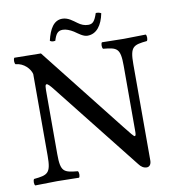

<svg xmlns="http://www.w3.org/2000/svg" viewBox="-88 -876 875 963"><g transform="rotate(-10 349.5 -394.0)"><path d="M417 -745C398 -745 381 -752 365 -764C345 -778 323 -798 293 -798C250 -798 227 -759 213 -700C219 -694 229 -693 240 -695C250 -728 260 -743 286 -743C303 -743 322 -735 340 -724C361 -710 382 -692 404 -692C450 -692 479 -731 491 -791C485 -795 475 -798 464 -797C450 -755 439 -745 417 -745ZM556 -512V-185C556 -166 556 -155 549 -155C545 -155 530 -173 501 -210L158 -645L23 -647C17 -641 17 -620 23 -614C66 -611 96 -576 102 -550V-133C102 -44 85 -38 15 -31C9 -25 9 -4 15 2C58 1 103.4 0 127 0C150.1 0 196 1 238 2C244 -4 244 -25 238 -31C168 -38 151 -42 151 -133V-439C151 -473 151 -488 159 -488C165 -488 176 -477 193 -455L542 -14C553 1 566 10 582 10C596 10 605 -2 605 -21V-512C605 -601 622 -607 692 -614C698 -620 698 -641 692 -647C651 -646 603.7 -645 580 -645C558.7 -645 513 -646 469 -647C463 -641 463 -620 469 -614C539 -607 556 -603 556 -512Z"/></g></svg>

Font: Libertinus Math
Style: Regular
Weight: 400
Designer: Philipp H. Poll
Foundry: Khaled Hosny
Version: Version 6.2